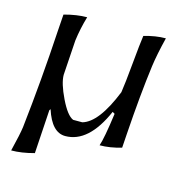

<svg xmlns="http://www.w3.org/2000/svg" viewBox="-95 -587 798 813"><g transform="rotate(15 303.5 -181.0)"><path d="M229 15Q170 15 140 -79L136 -73L124 118Q69 133 24 133Q43 56 47 25Q71 -188 84 -408L89 -480Q144 -495 189 -495Q173 -441 166 -387L156 -234Q156 -197 186.5 -134Q217 -71 244 -60H284Q352 -79 411 -226Q417 -264 425.5 -355.5Q434 -447 439 -480Q489 -495 534 -495Q515 -418 508 -366Q491 -238 479 -60L475 0Q425 15 380 15Q392 -19 407 -130L397 -136Q331 15 229 15Z"/></g></svg>

Font: Kotta One
Style: Regular
Weight: 400
Designer: Ania Kruk
Foundry: Ania Kruk
Version: Version 1.001